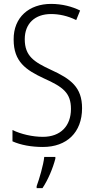

<svg xmlns="http://www.w3.org/2000/svg" viewBox="-20 -744 485 985"><path d="M401 -189C401 -296 344 -339 241 -386C155 -426 107 -456 107 -543C107 -623 159 -672 242 -672C282 -672 327 -663 371 -641L391 -690C351 -710 299 -724 242 -724C130 -724 49 -656 50 -541C50 -427 113 -385 205 -342C303 -298 344 -268 344 -185C344 -98 291 -42 200 -42C146 -42 87 -56 44 -77V-19C86 0 141 10 200 10C322 10 401 -64 401 -189ZM264 70V61H207C203 102 181 176 168 211V221H198C227 178 252 117 264 70Z"/></svg>

Font: Noto Sans Devanagari Condensed Light
Style: Regular
Weight: 300
Width: 3
Designer: Jelle Bosma - Monotype Design Team
Foundry: Monotype Imaging Inc.
Version: Version 2.004